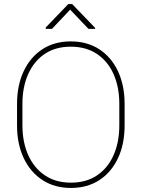

<svg xmlns="http://www.w3.org/2000/svg" viewBox="-20 -927 706 957"><path d="M601.1 -408.7V-302.2Q601.1 -209.5 568.4 -139.2Q535.6 -68.8 475.6 -29.5Q415.5 9.8 333.5 9.8Q252 9.8 191.7 -29.5Q131.3 -68.8 98.1 -139.2Q64.9 -209.5 64.9 -302.2V-408.7Q64.9 -501.5 97.9 -571.8Q130.9 -642.1 190.9 -681.4Q251 -720.7 332.5 -720.7Q414.6 -720.7 474.9 -681.4Q535.2 -642.1 568.1 -571.8Q601.1 -501.5 601.1 -408.7ZM574.7 -302.2V-409.7Q574.7 -493.2 546.1 -557.4Q517.6 -621.6 463.4 -658Q409.2 -694.3 332.5 -694.3Q256.3 -694.3 202.6 -658Q148.9 -621.6 120.4 -557.4Q91.8 -493.2 91.8 -409.7V-302.2Q91.8 -218.8 120.6 -154.3Q149.4 -89.8 203.4 -53.2Q257.3 -16.6 333.5 -16.6Q410.2 -16.6 464.1 -53.2Q518.1 -89.8 546.4 -154.3Q574.7 -218.8 574.7 -302.2ZM339.8 -906.7 454.1 -788.1V-783.2H420.9L329.6 -878.9L239.3 -783.2H208V-790L320.3 -906.7Z"/></svg>

Font: Vazirmatn UI Thin
Style: Regular
Weight: 100
Designer: Saber Rastikerdar
Foundry: Saber Rastikerdar
Version: Version 33.003